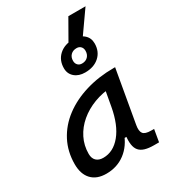

<svg xmlns="http://www.w3.org/2000/svg" viewBox="-224 -1043 1033 1163"><g transform="rotate(-30 293.0 -461.0)"><path d="M169.4 10.3Q103 10.3 66.9 -27.8Q30.8 -65.9 30.8 -135.3Q30.8 -223.1 68.1 -294.7Q105.5 -366.2 172.9 -417Q240.2 -467.8 330.6 -495.1Q420.9 -522.5 526.9 -522.5H536.6L472.2 -154.8Q465.3 -115.7 478.3 -98.1Q491.2 -80.6 534.2 -80.6H554.2L539.6 4.9H504.9Q467.3 4.9 442.1 -2.7Q417 -10.3 403.1 -26.6Q389.2 -43 385.3 -69.8Q381.3 -96.7 386.2 -135.3L414.6 -122.6H357.9L383.8 -150.9Q356.9 -74.2 300.8 -32Q244.6 10.3 169.4 10.3ZM201.2 -82.5Q271.5 -82.5 323.7 -146Q376 -209.5 397 -325.7L422.4 -467.3L461.9 -429.7Q393.6 -426.8 334.2 -404.3Q274.9 -381.8 230.2 -344Q185.5 -306.2 160.4 -256.1Q135.3 -206.1 135.3 -147.5Q135.3 -116.2 152.6 -99.4Q169.9 -82.5 201.2 -82.5ZM364.7 -585Q319.8 -585 292.2 -608.9Q264.6 -632.8 264.6 -671.4Q264.6 -727.5 302.2 -761.7Q339.8 -795.9 401.9 -795.9Q446.8 -795.9 474.1 -772.2Q501.5 -748.5 501.5 -709.5Q501.5 -653.3 463.9 -619.1Q426.3 -585 364.7 -585ZM375 -641.6Q400.4 -641.6 415.8 -657.2Q431.2 -672.9 431.2 -698.2Q431.2 -716.8 420.4 -728Q409.7 -739.3 391.6 -739.3Q366.2 -739.3 350.6 -723.9Q335 -708.5 335 -682.6Q335 -664.6 345.9 -653.1Q356.9 -641.6 375 -641.6ZM339.8 -746.1 445.8 -931.6H565.9L435.5 -746.1Z"/></g></svg>

Font: Cascadia Mono NF
Style: Italic
Weight: 400
Italic angle: -10°
Monospace: yes
Designer: Aaron Bell
Foundry: Saja Typeworks
Version: Version 2404.023